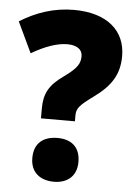

<svg xmlns="http://www.w3.org/2000/svg" viewBox="-53 -765 573 817"><g transform="rotate(5 233.5 -356.0)"><path d="M130 -294V-252H275V-277C275 -307 287 -321 343 -362C417 -415 451 -466 451 -546C451 -654 372 -724 230 -724C145 -724 69 -698 0 -655L62 -524C120 -558 172 -576 215 -576C255 -576 279 -559 279 -531C279 -500 268 -479 212 -439C149 -395 130 -356 130 -294ZM108 -81C108 -18 151 12 208 12C263 12 305 -18 305 -81C305 -147 264 -175 208 -175C150 -175 108 -147 108 -81Z"/></g></svg>

Font: Noto Sans Thai SemCond Blk
Style: Regular
Weight: 900
Width: 4
Designer: Monotype Design Team
Foundry: Monotype Imaging Inc.
Version: Version 2.002